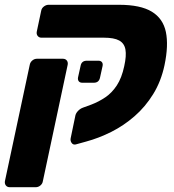

<svg xmlns="http://www.w3.org/2000/svg" viewBox="-44 -591 728 802"><path d="M-3 191Q-13.6 191 -19.4 183.8Q-25.1 176.5 -23.5 165.9L80.3 -320.5Q82.3 -331.1 91 -338.4Q99.8 -345.6 110.4 -345.6H218.6Q229.2 -345.6 235 -338.4Q240.7 -331.1 238.7 -320.5L135 165.9Q133.4 176.5 124.6 183.8Q115.9 191 105.2 191ZM272.1 12.4Q261.5 14.7 255.3 6.1Q249.1 -2.6 251.1 -13.2L271.1 -109.5Q273.7 -119.4 282.6 -128.4Q291.4 -137.4 302.7 -141.4L337.7 -154.2Q368.6 -166 396.1 -184.6Q423.5 -203.1 444 -234.3Q464.5 -265.5 474.9 -314.6Q484.6 -358 480 -384Q475.4 -410 453.9 -421.8Q432.5 -433.6 390.2 -433.6H129.1Q119.1 -433.6 113.4 -440.9Q107.6 -448.1 109.6 -458.8L128.3 -547.1Q130.3 -557.1 139.6 -564.1Q149 -571 159 -571H453.2Q542.7 -571 590 -542.3Q637.2 -513.5 648.9 -457.4Q660.5 -401.3 643.2 -318.9Q628.9 -251.4 596 -198.1Q563.1 -144.7 518.1 -105.6Q473.1 -66.4 420.9 -40.1Q368.6 -13.9 315.2 0.5ZM299.9 -245.4Q289.9 -245.4 285.1 -251.4Q280.2 -257.4 281.9 -267.4L292.5 -315.4Q296.2 -337.4 318.9 -337.4H366.9Q376.9 -337.4 381.7 -331.4Q386.5 -325.4 384.5 -315.4L373.9 -267.4Q369.6 -245.4 347.9 -245.4Z"/></svg>

Font: Rubik Light
Style: Italic
Weight: 300
Italic angle: -12°
Designer: Hubert and Fischer
Foundry: Hubert and Fischer
Version: Version 2.300;gftools[0.9.30]